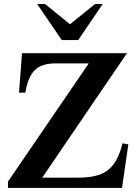

<svg xmlns="http://www.w3.org/2000/svg" viewBox="-20 -921 683 941"><path d="M608.9 -213.4 578.1 0H19V-30.8L415 -610.4H252.9Q184.1 -610.4 150.6 -577.4Q117.2 -544.4 104 -466.8H73.2L87.9 -660.2H602.1L187 -50.3H366.2Q427.2 -50.3 469 -65.4Q510.7 -80.6 537.6 -117.2Q564.5 -153.8 580.6 -218.8ZM363.3 -724.6H282.7L162.1 -901.4H200.7L323.2 -802.2L445.8 -901.4H483.4Z"/></svg>

Font: Awami Nastaliq
Style: Bold
Weight: 700
Designer: Peter Martin, SIL International
Foundry: SIL International
Version: Version 3.100